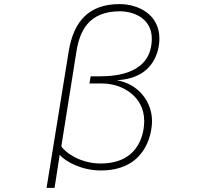

<svg xmlns="http://www.w3.org/2000/svg" viewBox="-20 -807 1040 936"><path d="M315 -557 207 109H246L271 -52C301 -18 379 24 472 24C682 24 721 -142 721 -218C721 -307 659 -397 549 -416C752 -426 757 -592 757 -619C757 -737 654 -787 563 -787C413 -787 339 -703 315 -557ZM468 -435H422L416 -400H479C572 -400 683 -340 683 -217C683 -180 673 -10 470 -10C374 -10 298 -62 279 -94L352 -552C367 -651 409 -752 565 -752C643 -751 720 -710 720 -619C720 -450 551 -435 468 -435Z"/></svg>

Font: LINE Seed JP_OTF Thin
Style: Regular
Weight: 250
Designer: LY Corporation & Fontrix & Fontworks
Version: Version 1.007